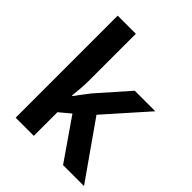

<svg xmlns="http://www.w3.org/2000/svg" viewBox="-211 -886 1011 1011"><g transform="rotate(45 295.0 -380.0)"><path d="M211 -407Q211 -383 208.5 -350Q206 -317 203 -292H207Q214 -302 225.5 -317Q237 -332 248.5 -347.5Q260 -363 269 -374L419 -544H572L366 -312L585 0H429L272 -227L211 -176V0H76V-760H211Z"/></g></svg>

Font: Noto Sans Oriya SemiBold
Style: Regular
Weight: 600
Version: Version 2.003